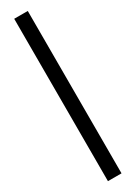

<svg xmlns="http://www.w3.org/2000/svg" viewBox="-215 -670 572 809"><g transform="rotate(-30 70.5 -265.0)"><path d="M38 130V-660H104V130Z"/></g></svg>

Font: Bricolage Grotesque 48pt Condensed Light
Style: Regular
Weight: 300
Width: 3
Designer: Mathieu Triay
Foundry: Atelier Triay
Version: Version 1.000; ttfautohint (v1.8.4.7-5d5b);gftools[0.9.32]